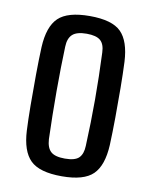

<svg xmlns="http://www.w3.org/2000/svg" viewBox="-73 -664 574 727"><g transform="rotate(10 213.5 -300.0)"><path d="M214 8Q128 8 93 -26.5Q58 -61 54 -140Q52 -179 51.5 -236Q51 -293 51.5 -353Q52 -413 54 -460Q58 -540 93.5 -574Q129 -608 214 -608Q300 -608 334.5 -573.5Q369 -539 373 -460Q375 -416 375.5 -359.5Q376 -303 375.5 -245.5Q375 -188 373 -140Q369 -61 334 -26.5Q299 8 214 8ZM214 -60Q253 -60 268 -75Q283 -90 284 -121Q288 -211 288 -299Q288 -387 284 -480Q283 -512 267 -526Q251 -540 214 -540Q176 -540 159.5 -525Q143 -510 142 -478Q139 -400 139 -306.5Q139 -213 142 -122Q144 -89 160 -74.5Q176 -60 214 -60Z"/></g></svg>

Font: Big Shoulders Text Medium
Style: Regular
Weight: 500
Designer: Patric King
Foundry: XO Type Co
Version: Version 1.000; ttfautohint (v1.8.2)